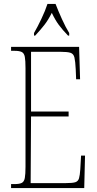

<svg xmlns="http://www.w3.org/2000/svg" viewBox="-20 -951 489 971"><path d="M36 0V-20H53Q78 -20 90 -26Q102 -32 105.5 -51Q109 -70 109 -108V-606Q109 -645 105.5 -663.5Q102 -682 90 -688Q78 -694 53 -694H36V-714H380L385 -550H365L363 -600Q361 -641 356.5 -660Q352 -679 336.5 -684Q321 -689 287 -689H137V-387H327V-362H137L135 -25H314Q347 -25 361 -29.5Q375 -34 379.5 -49Q384 -64 386 -94L390 -164H410L406 0ZM152 -784Q169 -813 189 -855Q209 -897 220 -931H261Q274 -897 293 -855Q312 -813 330 -784V-771H324Q296 -800 277.5 -825Q259 -850 242 -886Q224 -850 204.5 -825Q185 -800 158 -771H152Z"/></svg>

Font: Noto Serif Tamil ExtraCondensed Thin
Style: Italic
Weight: 100
Width: 2
Italic angle: -12°
Designer: Indian Type Foundry, Tom Grace, and the Monotype Design Team
Foundry: Monotype Imaging Inc.
Version: Version 2.003; ttfautohint (v1.8.4.7-5d5b)